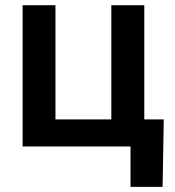

<svg xmlns="http://www.w3.org/2000/svg" viewBox="-20 -566 676 742"><path d="M67.4 0V-545.9H194.3V-104.5H410.2V-545.9H537.6V0ZM484.4 156.2V0H443.8V-104.5H612.8L608.4 156.2Z"/></svg>

Font: Inter-SemiBold
Style: Regular
Weight: 600
Designer: Rasmus Andersson
Foundry: rsms
Version: Version 4.000;git-a52131595